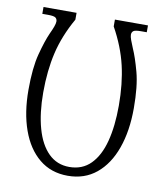

<svg xmlns="http://www.w3.org/2000/svg" viewBox="-82 -781 730 858"><g transform="rotate(10 283.5 -352.0)"><path d="M283 10Q207 10 153.5 -34Q100 -78 72 -156.5Q44 -235 44 -338Q44 -438 60.5 -501Q77 -564 94 -602Q103 -621 108.5 -636Q114 -651 114 -660Q114 -671 106.5 -677Q99 -683 72 -683H46V-714H196V-683Q149 -600 130 -518.5Q111 -437 111 -338Q111 -245 130.5 -175.5Q150 -106 188.5 -68Q227 -30 283 -30Q342 -30 380 -68.5Q418 -107 436 -176Q454 -245 454 -338Q454 -437 435 -518.5Q416 -600 370 -683V-714H520V-683H494Q467 -683 459.5 -677Q452 -671 452 -660Q452 -651 457.5 -636Q463 -621 471 -602Q488 -564 505 -501Q522 -438 522 -338Q522 -235 494 -156.5Q466 -78 412.5 -34Q359 10 283 10Z"/></g></svg>

Font: Noto Serif ExtraCondensed Light
Style: Regular
Weight: 300
Width: 2
Designer: Monotype Design Team
Foundry: Monotype Imaging Inc.
Version: Version 2.014; ttfautohint (v1.8.4.7-5d5b)